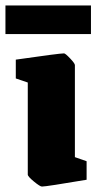

<svg xmlns="http://www.w3.org/2000/svg" viewBox="-48 -672 354 705"><path d="M54 -31V-369L10 -384V-453Q170 -476 187 -476Q192 -476 209.5 -457.5Q227 -439 227 -433V-95L270 -80V-12Q122 13 106 13Q99 13 76.5 -5.5Q54 -24 54 -31ZM-28 -652H286V-547H-28Z"/></svg>

Font: Grenze Black
Style: Regular
Weight: 900
Designer: Renata Polastri
Foundry: Omnibus-Type
Version: Version 1.002; ttfautohint (v1.8)